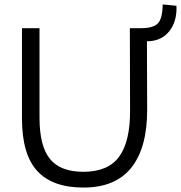

<svg xmlns="http://www.w3.org/2000/svg" viewBox="-20 -837 815 865"><path d="M775 -811Q778 -740 742 -695.5Q706 -651 642 -651L643 -341Q643 -171 571.5 -81.5Q500 8 356 8Q216 8 147.5 -67Q79 -142 79 -303V-710H158V-307Q158 -179 205 -121Q252 -63 356 -63Q467 -63 517 -131.5Q567 -200 566 -342L565 -710H615Q670 -710 691 -731.5Q712 -753 713 -817Z"/></svg>

Font: LivvicRegular
Style: Regular
Weight: 400
Designer: Jacques Le Bailly, Baron von Fonthausen
Version: Version 1.001; ttfautohint (v1.8.2)